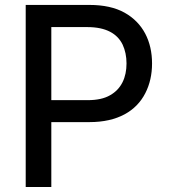

<svg xmlns="http://www.w3.org/2000/svg" viewBox="-20 -747 678 767"><path d="M185 0V-638.8H328.8C403.8 -638.8 448.5 -612.6 469.8 -568.9C480.1 -546.9 485.4 -521.7 485.4 -493.6C485.4 -437.9 465.2 -392 419.7 -366.5C397 -353.3 367.2 -346.9 329.9 -346.9H160.2V-259.2H337.7C450.3 -259.2 524.1 -303.6 560.4 -374.6C578.5 -409.8 587.4 -449.6 587.4 -493.6C587.4 -581.7 551.5 -655.2 477.6 -696.4C440.7 -717 393.8 -727.3 337.4 -727.3H82.7V0Z"/></svg>

Font: Inter 465
Style: Regular
Weight: 400
Designer: Rasmus Andersson
Foundry: rsms
Version: Version 3.019;Glyphs 3.1.2 (3151)